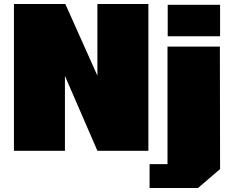

<svg xmlns="http://www.w3.org/2000/svg" viewBox="-20 -757 1169 964"><path d="M50 0V-737H308L469 -377V-737H725V0H469L306 -376V0ZM822 -575V-733H1085V-575ZM731 187V67H821V-523H1084L1085 92L974 187Z"/></svg>

Font: Tomorrow ExtraBold
Style: Regular
Weight: 800
Designer: Tony de Marco, Monica Rizzolli
Foundry: Just in Type
Version: Version 2.002